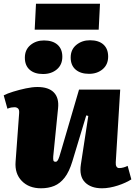

<svg xmlns="http://www.w3.org/2000/svg" viewBox="-26 -1001 728 1035"><path d="M-6 -487Q13 -497 45.5 -507Q78 -517 113 -524.5Q148 -532 176 -532Q236 -532 264.5 -502.5Q293 -473 287 -417L261 -158Q260 -142 262 -135.5Q264 -129 274 -129Q280 -129 284.5 -135.5Q289 -142 294 -157Q299 -172 306 -197L400 -518H622L598 -126Q597 -111 602 -103Q607 -95 616 -95Q628 -95 640.5 -98.5Q653 -102 662 -107L682 -34Q668 -25 649.5 -16.5Q631 -8 609.5 -1Q588 6 566 10Q544 14 524 14Q464 14 432 -18.5Q400 -51 410 -115L450 -376L439 -379L364 -131Q347 -75 322.5 -43.5Q298 -12 266.5 1Q235 14 195 14Q130 14 91.5 -25.5Q53 -65 58 -129L77 -388Q79 -409 71.5 -416Q64 -423 52 -423Q44 -423 35 -421.5Q26 -420 14 -415ZM108 -690Q108 -733 138 -758Q168 -783 211 -783Q258 -783 284 -760Q310 -737 310 -695Q310 -652 280.5 -627Q251 -602 206 -602Q160 -602 134 -625Q108 -648 108 -690ZM355 -691Q355 -734 385.5 -759Q416 -784 459 -784Q506 -784 531.5 -761Q557 -738 557 -696Q557 -653 527.5 -628Q498 -603 454 -603Q408 -603 381.5 -626Q355 -649 355 -691ZM168 -981H513L506 -841H161Z"/></svg>

Font: Literata 18pt Black
Style: Italic
Weight: 900
Italic angle: -2°
Designer: Latin by Veronika Burian and Jose Scaglione. Greek by Irene Vlachou. Cyrillic by Vera Evstafieva
Foundry: TypeTogether
Version: Version 3.103;gftools[0.9.29]